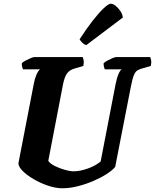

<svg xmlns="http://www.w3.org/2000/svg" viewBox="-20 -1010 831 1030"><path d="M315 0Q279 0 237.5 -14Q196 -28 159.5 -49.5Q123 -71 100.5 -94Q78 -117 79 -135L161 -559Q166 -587 175.5 -609Q185 -631 195 -638H103Q102 -642 99 -651Q96 -660 97 -671Q104 -678 118 -685.5Q132 -693 145.5 -698.5Q159 -704 165 -704H424Q426 -699 428.5 -687Q431 -675 427 -656L382 -643Q353 -635 339.5 -616Q326 -597 318 -557L239 -147Q249 -132 274 -119.5Q299 -107 327.5 -99Q356 -91 375 -91Q410 -91 452.5 -106.5Q495 -122 520 -144L600 -558Q607 -593 616 -613.5Q625 -634 633 -638H542Q541 -642 538 -651Q535 -660 536 -671Q543 -678 557 -685.5Q571 -693 584.5 -698.5Q598 -704 604 -704H786Q788 -699 790.5 -687Q793 -675 789 -656L750 -645Q731 -640 719 -633.5Q707 -627 699 -608.5Q691 -590 683 -550L598 -115Q584 -97 553 -77Q522 -57 481.5 -39.5Q441 -22 397.5 -11Q354 0 315 0ZM443 -768Q430 -772 420.5 -782Q411 -792 407 -799Q443 -855 476.5 -898Q510 -941 536 -965.5Q562 -990 574 -990Q586 -990 600 -979Q614 -968 625.5 -951Q637 -934 639 -916Z"/></svg>

Font: Texturina 72pt 72pt Black
Style: Italic
Weight: 900
Italic angle: -11°
Designer: Guillermo Torres Carreño
Foundry: Omnibus-Type
Version: Version 1.002; ttfautohint (v1.8.3)